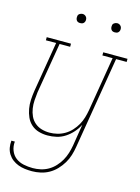

<svg xmlns="http://www.w3.org/2000/svg" viewBox="-135 -772 781 1070"><g transform="rotate(15 255.5 -237.0)"><path d="M158 223Q137 223 117 220.5Q97 218 78.5 211Q60 204 45 192.5Q30 181 19.5 164.5Q9 148 5.5 128.5Q2 109 4 88H24Q21 115 30.5 139.5Q40 164 59.5 179Q79 194 105 199.5Q131 205 158 205Q180 205 203 200Q226 195 247 183Q268 171 285 152.5Q302 134 313.5 113.5Q325 93 332 70.5Q339 48 343 25L363 -100Q351 -76 332.5 -55Q314 -34 291 -19Q268 -4 242 2Q216 8 190 8Q164 8 139.5 1Q115 -6 96.5 -22.5Q78 -39 68 -61.5Q58 -84 53.5 -109Q49 -134 50.5 -160.5Q52 -187 56 -213L104 -502H45V-520H185V-502H124L75 -210Q72 -186 70.5 -162.5Q69 -139 72.5 -116Q76 -93 85.5 -72.5Q95 -52 112 -37.5Q129 -23 151 -16.5Q173 -10 197 -10Q219 -10 241.5 -15.5Q264 -21 284.5 -33Q305 -45 321.5 -63Q338 -81 349.5 -101.5Q361 -122 367.5 -144Q374 -166 378 -189L430 -502H371V-520H511V-502H450L362 28Q358 53 350.5 77.5Q343 102 329.5 124.5Q316 147 297.5 166.5Q279 186 256 199Q233 212 207.5 217.5Q182 223 158 223ZM404 -644Q398 -644 392.5 -646Q387 -648 383.5 -653Q380 -658 379 -664Q378 -670 379 -676Q379 -681 381.5 -685Q384 -689 388 -691.5Q392 -694 396 -695.5Q400 -697 405 -697Q411 -697 416.5 -694.5Q422 -692 426 -687Q430 -682 431 -676Q432 -670 431 -664Q430 -659 427.5 -655Q425 -651 421.5 -648.5Q418 -646 413.5 -645Q409 -644 404 -644ZM204 -644Q198 -644 192.5 -646Q187 -648 183.5 -653Q180 -658 179 -664Q178 -670 179 -676Q179 -681 181.5 -685Q184 -689 188 -691.5Q192 -694 196 -695.5Q200 -697 205 -697Q211 -697 216.5 -694.5Q222 -692 226 -687Q230 -682 231 -676Q232 -670 231 -664Q230 -659 227.5 -655Q225 -651 221.5 -648.5Q218 -646 213.5 -645Q209 -644 204 -644Z"/></g></svg>

Font: Iosevka Curly Slab Thin
Style: Italic
Weight: 100
Italic angle: -9°
Monospace: yes
Designer: Belleve Invis
Foundry: Belleve Invis
Version: Version 22.1.2; ttfautohint (v1.8.4)